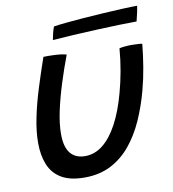

<svg xmlns="http://www.w3.org/2000/svg" viewBox="-79 -737 747 831"><g transform="rotate(-10 294.5 -321.5)"><path d="M471.8 -499.8Q479.9 -502.2 494.7 -503.6Q509.5 -505.1 523.6 -505.1Q535.6 -505.1 550.2 -504.3Q564.8 -503.6 572.4 -502.1Q567.6 -453.4 559.3 -402.8Q551 -352.3 537.9 -303.3Q520.1 -236.4 493.7 -177Q467.3 -117.6 430.1 -72.2Q392.9 -26.9 342.7 -1Q292.6 24.8 227.1 24.8Q163.2 24.8 125.1 2Q87.1 -20.8 70.4 -61.9Q53.8 -102.9 53.8 -157.1Q53.8 -208.4 66.2 -268.2Q78.6 -328 98.7 -392.3Q118.8 -456.6 141.2 -520.6Q150.4 -520.9 163.8 -520.9Q177.1 -520.9 188.3 -520.2Q203.6 -519.6 218.2 -517.7Q232.8 -515.8 242.1 -512.8Q221 -457.1 201.8 -396.5Q182.6 -335.9 170.3 -279.5Q158.1 -223 158.1 -178.1Q158.1 -121.2 180.4 -93.7Q202.8 -66.1 245.4 -66.1Q287.4 -66.1 323.3 -94.6Q359.1 -123.1 388.3 -177.4Q417.4 -231.8 438.4 -309.2Q450.7 -354.1 459.2 -401.8Q467.8 -449.4 471.8 -499.8ZM564.8 -601.4Q532.5 -601.4 486.2 -600Q440 -598.6 387.9 -596.3Q335.8 -594.1 285.2 -591.2Q234.6 -588.4 194.1 -585Q196.5 -599.3 200.3 -614.4Q204.1 -629.6 209.1 -642.1Q227.3 -645.4 262.5 -648.8Q297.7 -652.2 341.9 -655.7Q386.2 -659.1 431.7 -661.8Q477.2 -664.6 516.2 -666.3Q555.1 -668 579.1 -668Q578.4 -661 574.4 -641.6Q570.4 -622.2 564.8 -601.4Z"/></g></svg>

Font: Grandstander Thin
Style: Italic
Weight: 100
Italic angle: -15°
Designer: Tyler Finck
Foundry: Etcetera Type Co
Version: Version 1.200